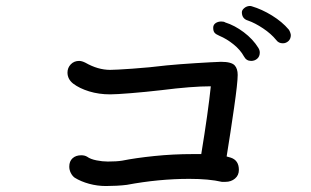

<svg xmlns="http://www.w3.org/2000/svg" viewBox="-20 -765 1040 643"><path d="M780 -196Q780 -178 767 -167Q754 -156 735 -156H723Q680 -166 614 -166Q512 -166 405 -146Q390 -144 370.5 -143Q351 -142 335 -142Q306 -142 278.5 -149.5Q251 -157 230 -170Q222 -176 217 -186Q212 -196 212 -207Q212 -225 223 -235Q234 -245 252 -245Q264 -245 272 -240Q283 -232 303 -228Q323 -224 341 -224Q371 -224 389 -227Q434 -236 497 -242.5Q560 -249 626 -249H654Q677 -389 686 -476Q623 -476 520 -463Q468 -457 418.5 -453Q369 -449 349 -449Q311 -449 278.5 -459Q246 -469 225 -485Q206 -500 206 -522Q206 -538 217 -549.5Q228 -561 245 -561Q254 -561 266 -555Q308 -531 349 -531Q366 -531 423.5 -535Q481 -539 538 -546Q579 -550 635 -553.5Q691 -557 720 -558Q755 -558 766 -546Q776 -535 776 -514Q776 -488 764 -404.5Q752 -321 739 -241Q745 -239 753 -237Q780 -228 780 -196ZM905 -631Q888 -652 861 -670Q834 -688 811 -696Q790 -702 790 -724Q790 -731 797.5 -737.5Q805 -744 815 -745Q821 -745 823 -744Q857 -734 891 -713Q925 -692 947 -666Q952 -659 954 -648Q954 -635 946 -627.5Q938 -620 927 -620Q913 -620 905 -631ZM797 -576Q785 -598 762 -616.5Q739 -635 715 -645Q703 -650 698.5 -655.5Q694 -661 694 -672Q694 -682 702 -687.5Q710 -693 721 -693Q730 -693 734 -690Q766 -680 796.5 -657Q827 -634 845 -605Q850 -597 850 -589Q850 -576 841.5 -568.5Q833 -561 821 -561Q805 -561 797 -576Z"/></svg>

Font: Tsukimi Rounded Medium
Style: Regular
Weight: 500
Designer: Takashi Funayama
Foundry: Takashi Funayama
Version: Version 1.032; ttfautohint (v1.8.3)